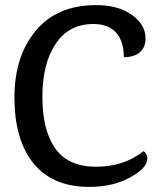

<svg xmlns="http://www.w3.org/2000/svg" viewBox="-20 -717 626 752"><path d="M357 -697Q442 -697 496 -659Q550 -621 550 -567Q550 -531 527.5 -512Q505 -493 465 -493Q465 -556 434.5 -589.5Q404 -623 346 -623Q250 -623 198 -545.5Q146 -468 146 -337.5Q146 -207 196.5 -135.5Q247 -64 356.5 -64Q466 -64 542 -125Q557 -115 557 -96Q557 -59 489.5 -22Q422 15 330 15Q187 15 112.5 -75.5Q38 -166 36.5 -329.5Q35 -493 118.5 -595Q202 -697 357 -697Z"/></svg>

Font: Karma SemiBold
Style: Regular
Weight: 600
Designer: Joana Correia
Foundry: Indian Type Foundry
Version: Version 1.202;PS 1.0;hotconv 1.0.78;makeotf.lib2.5.61930; tt